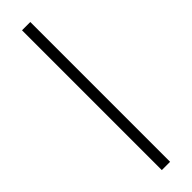

<svg xmlns="http://www.w3.org/2000/svg" viewBox="-374 -822 1085 1085"><g transform="rotate(-45 169.0 -279.5)"><path d="M135.6 279.2V-838.1H201.7V279.2Z"/></g></svg>

Font: Noto Serif JP
Style: Regular
Weight: 200
Designer: Ryoko NISHIZUKA 西塚涼子 (kana & ideographs); Frank Grießhammer (Latin, Greek & Cyrillic); Wenlong ZHANG 张文龙 (bopomofo); San
Foundry: Adobe
Version: Version 2.001;hotconv 1.1.0;makeotfexe 2.6.0